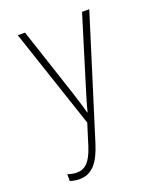

<svg xmlns="http://www.w3.org/2000/svg" viewBox="-143 -618 785 949"><g transform="rotate(-20 250.0 -143.5)"><path d="M110 243C177 243 215 196 244 103L442 -530H404L293 -169C280 -126 269 -91 260 -54H258C251 -80 243 -108 223 -170L104 -530H66L241 -7L206 105C181 184 150 208 108 208C92 208 76 204 61 199V235C78 240 93 243 110 243Z"/></g></svg>

Font: Noto Sans Mono ExtraCondensed ExtraLight
Style: Regular
Weight: 200
Width: 2
Designer: Monotype Design Team
Foundry: Monotype Imaging Inc.
Version: Version 2.014